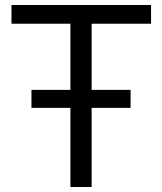

<svg xmlns="http://www.w3.org/2000/svg" viewBox="-20 -749 650 769"><path d="M106 -317V-389H503V-317ZM262 0V-665H347V0ZM26 -654V-729H585V-654Z"/></svg>

Font: Mona Sans ExtraLight
Style: Regular
Weight: 400
Version: Version 2.000